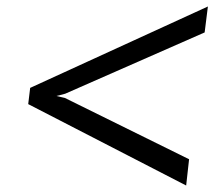

<svg xmlns="http://www.w3.org/2000/svg" viewBox="-20 -572 661 592"><path d="M554 0 67 -251 73 -301 621 -552 611 -472 181 -283 154 -276 180 -270 563 -81Z"/></svg>

Font: Expletus Sans
Style: Italic
Weight: 400
Italic angle: -7°
Designer: Jasper de Waard
Foundry: Designtown
Version: Version 7.500